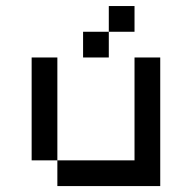

<svg xmlns="http://www.w3.org/2000/svg" viewBox="-20 -628 648 648"><path d="M173.6 -86.8H434V-434H520.8V0H173.6ZM173.6 -86.8H86.8V-434H173.6ZM347.2 -520.8V-607.6H434V-520.8ZM347.2 -520.8V-434H260.4V-520.8Z"/></svg>

Font: 8-bit Operator+ 8
Style: Regular
Weight: 400
Designer: GrandChaos9000
Version: Version 1.3.0 - August 1, 2014